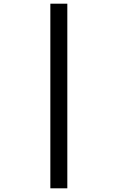

<svg xmlns="http://www.w3.org/2000/svg" viewBox="-20 -821 640 1041"><path d="M345 200H253V-801H345Z"/></svg>

Font: Moralerspace Krypton JPDOC
Style: Regular
Weight: 400
Version: v0.0.6; ttfautohint (v1.8.4.7-5d5b-dirty) -l 6 -r 45 -G 200 